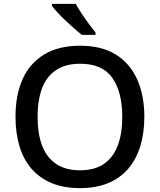

<svg xmlns="http://www.w3.org/2000/svg" viewBox="-20 -961 825 991"><path d="M725 -358Q725 -275 704.5 -207.5Q684 -140 642.5 -91Q601 -42 538.5 -16Q476 10 393 10Q308 10 245.5 -16.5Q183 -43 141.5 -91.5Q100 -140 80 -208Q60 -276 60 -359Q60 -469 96 -551Q132 -633 206.5 -679Q281 -725 394 -725Q504 -725 577.5 -679.5Q651 -634 688 -551.5Q725 -469 725 -358ZM174 -358Q174 -272 197 -210.5Q220 -149 269 -115.5Q318 -82 393 -82Q469 -82 517 -115.5Q565 -149 588 -210.5Q611 -272 611 -358Q611 -487 559.5 -559.5Q508 -632 394 -632Q318 -632 269 -599Q220 -566 197 -505Q174 -444 174 -358ZM371 -941Q383 -919 401 -891.5Q419 -864 438.5 -838Q458 -812 473 -793V-781H402Q385 -795 362.5 -814.5Q340 -834 317.5 -855.5Q295 -877 276.5 -897Q258 -917 248 -931V-941Z"/></svg>

Font: Noto Sans Armenian Medium
Style: Regular
Weight: 500
Designer: Monotype Design Team
Foundry: Monotype Imaging Inc.
Version: Version 2.007